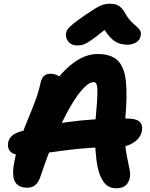

<svg xmlns="http://www.w3.org/2000/svg" viewBox="-20 -1000 807 1031"><path d="M604 11Q574 11 553.5 -5Q533 -21 518 -57Q504 -91 497.5 -144.5Q491 -198 490.5 -257Q490 -316 494 -368Q500 -432 502 -470Q504 -508 502.5 -527Q501 -546 496 -552.5Q491 -559 482 -559Q459 -559 426 -524Q393 -489 355 -422.5Q317 -356 277 -263.5Q237 -171 199 -57Q188 -22 170.5 -7Q153 8 127 8Q78 8 60 -25Q42 -58 58 -136Q70 -199 89.5 -254Q109 -309 130 -359.5Q151 -410 169 -457.5Q187 -505 197 -552Q203 -580 216 -592Q229 -604 252 -604Q272 -604 291.5 -594Q311 -584 323 -558L260 -539Q313 -617 376 -663.5Q439 -710 504 -710Q576 -710 612 -675Q648 -640 656 -563.5Q664 -487 653 -365Q647 -293 651 -241.5Q655 -190 662.5 -154.5Q670 -119 675.5 -92.5Q681 -66 677 -45Q671 -17 653 -3Q635 11 604 11ZM103 -167Q54 -167 36 -186Q18 -205 24 -236Q28 -256 44 -270.5Q60 -285 90 -294Q202 -325 342.5 -344.5Q483 -364 653 -364Q712 -364 730 -346Q748 -328 742 -297Q735 -260 699 -235.5Q663 -211 611 -211Q536 -211 471.5 -206.5Q407 -202 353 -195.5Q299 -189 254 -182.5Q209 -176 171.5 -171.5Q134 -167 103 -167ZM394 -756Q375 -756 361.5 -764Q348 -772 340.5 -786.5Q333 -801 334 -818Q335 -829 341.5 -840Q348 -851 370 -869.5Q392 -888 440 -921Q473 -943 494 -956Q515 -969 532 -974.5Q549 -980 569 -980Q601 -980 619 -968Q637 -956 651 -931Q667 -902 683.5 -885.5Q700 -869 713 -858Q726 -847 732.5 -836Q739 -825 735 -806Q731 -784 710.5 -772Q690 -760 665 -760Q636 -760 613 -769.5Q590 -779 568 -804Q546 -829 520 -873L581 -872Q530 -829 498.5 -805Q467 -781 448.5 -770.5Q430 -760 418 -758Q406 -756 394 -756Z"/></svg>

Font: Shantell Sans
Style: Bold Italic
Weight: 700
Italic angle: -11°
Designer: Stephen Nixon, Anya Danilova, Shantell Martin
Foundry: Arrow Type
Version: Version 1.011;[c5ecc13dd]